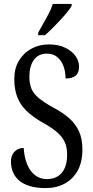

<svg xmlns="http://www.w3.org/2000/svg" viewBox="-20 -951 475 981"><path d="M213 10Q167 10 133.5 0Q100 -10 78.5 -28Q57 -46 46.5 -71Q36 -96 36 -126Q36 -147 44.5 -162.5Q53 -178 67.5 -186.5Q82 -195 101 -195Q104 -148 118.5 -112Q133 -76 159 -56Q185 -36 219 -36Q269 -36 296 -68.5Q323 -101 323 -160Q323 -202 308.5 -230Q294 -258 265 -281Q236 -304 192 -328Q146 -355 115 -385Q84 -415 68.5 -454.5Q53 -494 53 -548Q53 -601 76.5 -640.5Q100 -680 140 -702Q180 -724 229 -724Q279 -724 313.5 -707Q348 -690 366 -664.5Q384 -639 384 -611Q384 -579 366.5 -564.5Q349 -550 315 -550Q315 -584 304.5 -612.5Q294 -641 273 -659Q252 -677 220 -677Q176 -677 153 -645Q130 -613 130 -559Q130 -523 141 -497Q152 -471 179 -449Q206 -427 253 -401Q302 -375 334.5 -346Q367 -317 384 -279Q401 -241 401 -187Q401 -123 377 -79.5Q353 -36 310.5 -13Q268 10 213 10ZM175 -784Q189 -810 203.5 -835Q218 -860 230.5 -884.5Q243 -909 250 -931H346V-921Q339 -908 323.5 -889Q308 -870 288.5 -849Q269 -828 248.5 -807.5Q228 -787 210 -771H175Z"/></svg>

Font: Noto Serif Khmer ExtraCondensed
Style: Regular
Weight: 400
Width: 2
Designer: Danh Hong and the Monotype Design Team
Foundry: Monotype Imaging Inc.
Version: Version 2.004